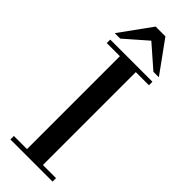

<svg xmlns="http://www.w3.org/2000/svg" viewBox="-301 -948 972 972"><g transform="rotate(45 185.0 -462.0)"><path d="M128 -25V-690H34V-715H336V-690H242V-25H336V0H34V-25ZM27 -754 150 -924H220L343 -754H304L185 -858L66 -754Z"/></g></svg>

Font: Justus
Style: Versalitas
Weight: 400
Version: Version 001.001